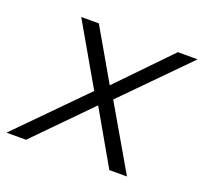

<svg xmlns="http://www.w3.org/2000/svg" viewBox="-107 -644 806 758"><g transform="rotate(20 296.0 -265.0)"><path d="M-9 0 260 -273 112 -530H186L310 -315L518 -530H601L342 -267L497 0H423L294 -225L73 0Z"/></g></svg>

Font: Geist Mono Light
Style: Italic
Weight: 300
Italic angle: -12°
Monospace: yes
Designer: Basement.studio, Andrés Briganti, Mateo Zaragoza
Foundry: Basement.studio, Vercel, Andrés Briganti, Guido Ferreyra, Mateo Zaragoza
Version: Version 1.500; ttfautohint (v1.8.4.7-5d5b)